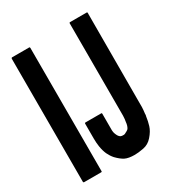

<svg xmlns="http://www.w3.org/2000/svg" viewBox="-198 -979 1038 1116"><g transform="rotate(-30 320.5 -421.0)"><path d="M553.7 -269.5Q553.7 -268.6 553.7 -268.6Q553.7 -268.6 553.7 -268.6Q553.7 -265.6 553.7 -261.7Q553.7 -235.4 553.7 -211.9Q552.7 -189.5 549.8 -168.9Q549.8 -165 549.8 -161.1Q548.8 -157.2 547.9 -153.3Q543.9 -123 535.2 -94.7Q526.4 -65.4 499 -34.2Q474.6 -5.9 439.5 1Q403.3 7.8 379.9 7.8Q337.9 7.8 314.5 -3.9Q292 -15.6 266.6 -42Q251 -59.6 239.3 -84Q228.5 -108.4 223.6 -139.6Q221.7 -153.3 220.7 -166Q219.7 -179.7 219.7 -194.3Q219.7 -207 219.7 -231.4Q219.7 -252 219.7 -293.9Q219.7 -295.9 221.7 -297.9Q222.7 -298.8 224.6 -298.8Q259.8 -298.8 330.1 -298.8Q332 -298.8 334 -297.9Q335 -295.9 335 -293.9Q335 -263.7 335 -204.1Q335 -192.4 335 -181.6Q335.9 -169.9 337.9 -163.1Q341.8 -151.4 345.7 -144.5Q349.6 -136.7 354.5 -132.8Q360.4 -126 372.1 -125Q383.8 -124 388.7 -126Q390.6 -127 392.6 -127.9Q399.4 -130.9 407.2 -135.7Q416 -140.6 418.9 -146.5Q422.9 -153.3 425.8 -163.1Q428.7 -172.9 429.7 -185.5Q432.6 -197.3 433.6 -223.6Q433.6 -251 433.6 -251Q433.6 -449.2 433.6 -843.8Q433.6 -846.7 435.5 -847.7Q436.5 -848.6 439.5 -848.6Q475.6 -848.6 549.8 -848.6Q552.7 -848.6 553.7 -847.7Q554.7 -846.7 554.7 -843.8Q554.7 -652.3 553.7 -269.5ZM164.1 -834Q164.1 -681.6 164.1 -377Q164.1 -253.9 164.1 -6.8Q164.1 -4.9 163.1 -2.9Q162.1 -2 159.2 -2Q121.1 -2 44.9 -2Q42 -2 41 -2.9Q39.1 -4.9 39.1 -6.8Q39.1 -110.4 39.1 -317.4Q39.1 -489.3 39.1 -834Q39.1 -835.9 41 -837.9Q42 -839.8 44.9 -839.8Q83 -839.8 159.2 -839.8Q162.1 -839.8 163.1 -837.9Q164.1 -835.9 164.1 -834Z"/></g></svg>

Font: Typeface
Style: Regular
Weight: 400
Version: Version 1.0